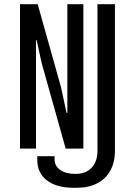

<svg xmlns="http://www.w3.org/2000/svg" viewBox="-20 -706 640 912"><path d="M329 186Q249 186 203 151Q157 116 157 53V36H239V49Q239 82 265.5 101Q292 120 339 120Q388 120 415.5 90.5Q443 61 443 10V-686H526V10Q526 65 504 104.5Q482 144 441.5 165Q401 186 345 186ZM75 0V-686H159L270 -291L296 -170H300V-686H376V0H292L178 -406L154 -515H151V0Z"/></svg>

Font: Chivo Mono Light
Style: Regular
Weight: 300
Monospace: yes
Designer: Hector Gatti
Foundry: Omnibus-Type
Version: Version 1.008